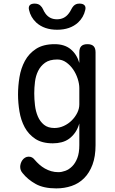

<svg xmlns="http://www.w3.org/2000/svg" viewBox="-20 -805 640 1065"><path d="M420 -120Q411 -90 396.5 -69.5Q382 -49 363.5 -35.5Q345 -22 322 -16Q299 -10 273 -10Q213 -10 175.5 -35Q138 -60 117 -99Q96 -138 88 -186.5Q80 -235 80 -281Q80 -328 88 -377Q96 -426 118 -467Q140 -508 180 -534Q220 -560 283 -560Q338 -560 372 -532Q406 -504 420 -456V-515Q420 -538 431 -549Q442 -560 465 -560Q488 -560 499 -549Q510 -538 510 -515V0Q510 63 493 108.5Q476 154 446.5 183.5Q417 213 377 226.5Q337 240 292 240Q222 240 178 215.5Q134 191 106 156Q98 147 95 138Q92 129 92 120Q92 112 95 102Q98 92 104 83.5Q110 75 119 69.5Q128 64 139 64Q150 64 158 68.5Q166 73 173 82Q184 95 198 107.5Q212 120 228.5 129.5Q245 139 264 144.5Q283 150 304 150Q322 150 342.5 142.5Q363 135 380.5 117.5Q398 100 409 71.5Q420 43 420 0ZM282 -95Q309 -95 334 -106.5Q359 -118 378 -137Q397 -156 408.5 -179Q420 -202 420 -226V-316Q420 -340 411 -368Q402 -396 386 -419.5Q370 -443 347.5 -459Q325 -475 298 -475Q255 -475 230 -457Q205 -439 191.5 -411.5Q178 -384 174 -351Q170 -318 170 -287Q170 -255 174 -221Q178 -187 190 -159Q202 -131 224 -113Q246 -95 282 -95ZM141 -750Q137 -767 145 -776Q153 -785 172 -785Q183 -785 191 -782Q199 -779 204 -774Q214 -765 219 -753Q224 -741 232 -730Q255 -698 296 -698Q337 -698 361 -730Q369 -740 374.5 -751.5Q380 -763 388 -772Q394 -778 401.5 -781.5Q409 -785 421 -785Q440 -785 448.5 -776Q457 -767 453 -750Q444 -709 413 -680Q369 -640 297 -640Q225 -640 181 -680Q150 -709 141 -750Z"/></svg>

Font: Maple Mono NF
Style: Regular
Weight: 400
Monospace: yes
Designer: subframe7536
Version: Version 7.000